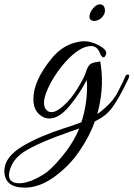

<svg xmlns="http://www.w3.org/2000/svg" viewBox="-126 -544 612 880"><path d="M-12 316C33 316 79 299 125 265C171 231 209 192 239 147C270 102 293 57 309 12C343 -4 370 -25 389 -52C409 -79 434 -123 463 -184C465 -189 466 -193 466 -196C466 -207 453 -203 449 -195L437 -168C414 -128 411 -88 320 -21C348 -124 344 -204 333 -264C319 -253 285 -271 269 -217C264 -199 251 -174 231 -141C212 -109 190 -82 167 -61C144 -40 125 -30 110 -30C105 -30 101 -31 96 -33C69 -48 65 -89 109 -169C127 -201 148 -231 173 -259C217 -308 257 -333 292 -333C311 -333 325 -321 334 -296C337 -288 347 -274 355 -285C363 -297 366 -308 345 -325C316 -345 287 -355 257 -355C246 -355 234 -353 223 -350C181 -340 144 -316 113 -279C56 -210 27 -147 27 -90C27 -47 44 -19 79 -4C117 7 155 -12 194 -60C227 -100 252 -139 271 -177C272 -171 273 -162 273 -150C273 -90 264 -35 247 16C231 23 205 32 170 43C93 68 30 95 -19 124C-77 158 -106 196 -106 239C-106 290 -75 316 -12 316ZM-85 258C-85 251 -83 242 -80 232C-70 200 -49 174 -18 153C25 125 98 93 202 57L237 45C224 78 205 111 180 146C147 189 117 222 90 244C58 268 3 296 -36 296C-69 296 -85 283 -85 258ZM331 -524C320 -524 310 -517 299 -504C289 -491 284 -479 284 -468C284 -441 320 -443 340 -463C350 -474 355 -484 355 -494C355 -514 347 -524 331 -524Z"/></svg>

Font: VL Great Vibes
Style: Regular
Weight: 400
Designer: Robert E. Leuschke
Foundry: Robert E. Leuschke
Version: Version 1.001